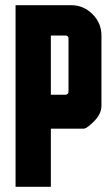

<svg xmlns="http://www.w3.org/2000/svg" viewBox="-20 -720 431 740"><path d="M254 -700Q302 -700 336.5 -665.5Q371 -631 371 -583V-312Q371 -282 344 -254Q317 -226 303 -224H176V0H40V-700ZM244 -366V-572Q244 -577 241 -580Q238 -583 233 -583H176V-355H233Q238 -355 241 -358.5Q244 -362 244 -366Z"/></svg>

Font: Bayformers-TFTCGName
Style: Regular
Weight: 400
Designer: billmoo
Foundry: Bayformers
Version: Version 1.021;Fontself Maker 3.5.4